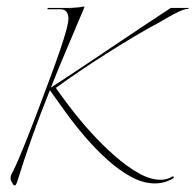

<svg xmlns="http://www.w3.org/2000/svg" viewBox="-20 -549 591 581"><path d="M25 12Q21 12 18.5 7Q16 2 14 -1Q12 -4 12 -10Q12 -17 15 -22.5Q18 -28 20 -32Q34 -60 57 -117.5Q80 -175 105 -242Q118 -277 133 -317Q148 -357 161 -395Q174 -433 181 -459Q183 -468 185 -476.5Q187 -485 187 -492Q187 -505 181.5 -513Q176 -521 162 -521H126Q124 -520 123.5 -522Q123 -524 126 -525H159Q173 -525 186.5 -525Q200 -525 207 -526Q216 -526 226 -528Q238 -531 235 -526Q210 -466 184 -405.5Q158 -345 134 -284Q148 -293 180 -314Q212 -335 253 -362.5Q294 -390 336.5 -418.5Q379 -447 415 -471Q451 -495 474 -510Q497 -525 497 -525H549Q552 -526 551 -524Q550 -522 548 -522Q538 -522 522 -514Q506 -507 487.5 -496Q469 -485 460 -480Q429 -464 388 -439.5Q347 -415 303.5 -387.5Q260 -360 219.5 -332.5Q179 -305 149 -283Q167 -257 194.5 -221Q222 -185 256 -147.5Q290 -110 327 -77.5Q364 -45 399.5 -25Q435 -5 466 -5Q486 -5 502 -15Q504 -16 505.5 -14Q507 -12 505 -10Q479 6 449 6Q413 6 376.5 -14Q340 -34 304.5 -66Q269 -98 236.5 -136Q204 -174 177.5 -211Q151 -248 131 -276Q103 -207 78 -137Q53 -67 31 4Q28 12 25 12Z"/></svg>

Font: Explora
Style: Regular
Weight: 400
Designer: Robert E. Leuschke
Foundry: Robert E. Leuschke
Version: Version 1.010